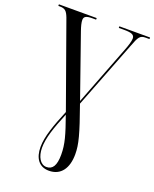

<svg xmlns="http://www.w3.org/2000/svg" viewBox="-171 -810 922 1146"><g transform="rotate(20 289.5 -237.0)"><path d="M283 240C359 240 398 182 398 94C398 31 382 -28 321 -200L487 -627C511 -691 519 -704 555 -704H579V-714H384V-704H417C467 -704 484 -696 484 -672C484 -655 474 -624 463 -596L316 -215L178 -609C169 -635 163 -658 163 -674C163 -695 176 -704 216 -704H240V-714H0V-704H8C42 -704 54 -694 69 -655L259 -124C217 -23 188 57 188 123C188 193 219 240 283 240ZM262 224C223 224 198 182 198 124C198 64 222 -8 264 -109C304 4 320 57 320 125C320 194 300 224 262 224Z"/></g></svg>

Font: Noto Serif Display Condensed
Style: Regular
Weight: 400
Width: 3
Designer: Monotype Design Team
Foundry: Monotype Imaging Inc.
Version: Version 2.009